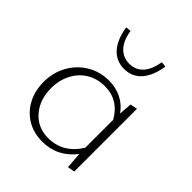

<svg xmlns="http://www.w3.org/2000/svg" viewBox="-182 -766 889 889"><g transform="rotate(45 262.5 -322.0)"><path d="M137 -645 163 -648Q171 -594 198 -565Q225 -536 266 -536Q307 -536 333 -564.5Q359 -593 368 -648L394 -645Q383 -576 350.5 -539Q318 -502 266 -502Q214 -502 181 -539Q148 -576 137 -645ZM439 -414V-3L404 3L398 -77Q335 4 236 4Q179 4 136 -22Q93 -48 69 -93.5Q45 -139 45 -197Q45 -258 73 -308Q101 -358 149 -386.5Q197 -415 256 -415Q300 -415 337.5 -396.5Q375 -378 399 -343L404 -407ZM397 -117V-300Q350 -383 260 -383Q211 -383 172.5 -360Q134 -337 112 -295Q90 -253 90 -200Q90 -125 132.5 -76Q175 -27 244 -27Q341 -27 397 -117Z"/></g></svg>

Font: Ysabeau Infant Light
Style: Regular
Weight: 300
Designer: Christian Thalmann (Catharsis Fonts)
Version: Version 0.003